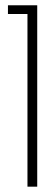

<svg xmlns="http://www.w3.org/2000/svg" viewBox="-20 -700 194 720"><path d="M83 -647.5H9.8V-680.2H119.6V0H83Z"/></svg>

Font: Tulpen One
Style: Regular
Weight: 400
Designer: Naima Ben Ayed
Foundry: Naima Ben Ayed, Anton Koovit
Version: Version 1.002